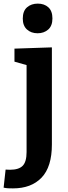

<svg xmlns="http://www.w3.org/2000/svg" viewBox="-53 -800 378 1062"><path d="M155 -616Q119 -616 96 -637Q73 -658 73 -697Q73 -739 96.5 -759.5Q120 -780 156 -780Q192 -780 214.5 -759.5Q237 -739 237 -698Q237 -657 213.5 -636.5Q190 -616 155 -616ZM19 242Q6 242 -6.5 241.5Q-19 241 -33 238L-22 138Q-11 139 2 139Q51 139 72.5 117Q94 95 94 41V-440L27 -459V-531L234 -538V-1Q234 123 177 182.5Q120 242 19 242Z"/></svg>

Font: Bitter
Style: Bold
Weight: 700
Designer: Sol Matas, and Bitter project Authors
Foundry: Sol Matas
Version: Version 2.001